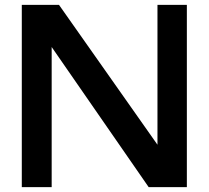

<svg xmlns="http://www.w3.org/2000/svg" viewBox="-20 -753 852 784"><path d="M743 11H587L191 -561V11H69V-733H221L623 -162V-733H743Z"/></svg>

Font: SUIT
Style: Bold
Weight: 700
Designer: Sunn Youn; Korean Glyphs from Source Han Sans (Sandoll Communications; Soo-young Jang, Joo-yeon Kang)
Foundry: Sunn
Version: Version 1.150